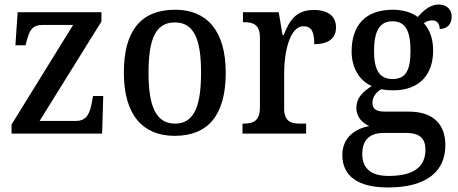

<svg xmlns="http://www.w3.org/2000/svg" viewBox="-20 -590 2023 848"><path d="M31 0H431L436 -166H391L386 -139C377 -88 362 -56 316 -56H155L428 -495V-536H58L48 -390H93L96 -402C109 -455 121 -480 170 -480H303L31 -40Z M751 10C899 10 977 -81 977 -269C977 -456 892 -547 754 -547C604 -547 527 -456 527 -269C527 -81 612 10 751 10ZM753 -44C668 -44 636 -122 636 -269C636 -417 667 -491 752 -491C837 -491 868 -417 868 -269C868 -122 838 -44 753 -44Z M1051 0H1332V-44H1306C1267 -44 1235 -52 1235 -111V-271C1235 -353 1258 -474 1320 -474C1356 -474 1368 -450 1368 -395C1434 -395 1464 -423 1464 -469C1464 -516 1432 -546 1366 -546C1287 -546 1258 -499 1233 -435H1228L1211 -536H1053V-492H1056C1097 -492 1128 -483 1128 -424V-116C1128 -53 1096 -44 1054 -44H1051Z M1693 238C1866 238 1947 166 1947 51C1947 -35 1900 -97 1785 -97H1682C1640 -97 1625 -109 1625 -136C1625 -164 1644 -185 1664 -196C1676 -193 1701 -191 1716 -191C1836 -191 1893 -264 1893 -366C1893 -424 1876 -460 1852 -488C1863 -495 1874 -500 1890 -500C1911 -500 1922 -483 1922 -462C1959 -462 1975 -488 1975 -517C1975 -545 1956 -570 1918 -570C1875 -570 1844 -536 1825 -515C1802 -533 1762 -547 1716 -547C1592 -547 1533 -477 1533 -362C1533 -292 1567 -233 1622 -210C1579 -183 1554 -155 1554 -114C1554 -70 1583 -46 1611 -33C1547 -22 1492 19 1492 95C1492 186 1559 238 1693 238ZM1714 -241C1655 -241 1632 -282 1632 -364C1632 -450 1655 -496 1713 -496C1772 -496 1793 -452 1793 -365C1793 -281 1773 -241 1714 -241ZM1696 187C1611 187 1580 147 1580 90C1580 15 1628 -3 1675 -3H1771C1828 -3 1859 16 1859 71C1859 138 1819 187 1696 187Z"/></svg>

Font: Noto Serif Hebrew SemiCondensed Medium
Style: Regular
Weight: 500
Width: 4
Designer: Monotype Design Team
Foundry: Monotype Imaging Inc.
Version: Version 2.004